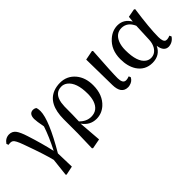

<svg xmlns="http://www.w3.org/2000/svg" viewBox="13 -1201 2072 2072"><g transform="rotate(-45 1049.0 -165.0)"><path d="M8.8 -460 0 -483.4Q35.2 -535.2 91.8 -536.1Q140.6 -536.1 168.9 -498Q195.3 -461.9 220.7 -381.8Q273.4 -219.7 307.6 -69.3Q380.9 -211.9 419.9 -330.1Q401.4 -428.7 401.4 -461.9Q402.3 -540 461.9 -541Q490.2 -540 503.9 -525.4Q510.7 -501 510.7 -472.7Q509.8 -339.8 320.3 -17.6L326.2 189.5L224.6 210.9L216.8 203.1L239.3 0Q211.9 -111.3 134.8 -323.2Q128.9 -338.9 125 -350.6Q93.8 -437.5 70.3 -454.1Q56.6 -462.9 36.1 -462.9Q21.5 -462.9 8.8 -460Z M854.5 -42Q956.1 -42 990.2 -146.5Q1003.9 -190.4 1003.9 -246.1Q1003.9 -418 922.9 -479.5Q891.6 -502 857.4 -502Q753.9 -502 733.4 -378.9Q729.5 -353.5 728.5 -325.2Q728.5 -189.5 724.6 -101.6Q783.2 -42 854.5 -42ZM625 -18.6V-234.4Q626 -465.8 774.4 -523.4Q820.3 -541 875 -541Q980.5 -541 1047.9 -460.9Q1110.4 -385.7 1110.4 -268.6Q1110.4 -121.1 1020.5 -40Q959 14.6 878.9 14.6Q779.3 13.7 720.7 -72.3L741.2 189.5L628.9 210.9L619.1 203.1Z M1361.3 13.7Q1259.8 13.7 1257.8 -125Q1257.8 -126 1257.8 -127L1252 -517.6L1361.3 -539.1L1370.1 -530.3Q1348.6 -207 1349.6 -134.8Q1350.6 -62.5 1389.6 -55.7Q1396.5 -54.7 1402.3 -54.7Q1418.9 -54.7 1448.2 -65.4L1458 -43.9Q1437.5 -2 1388.7 9.8Q1375 13.7 1361.3 13.7Z M1883.8 -184.6 1892.6 -393.6Q1850.6 -489.3 1762.7 -490.2Q1676.8 -490.2 1640.6 -400.4Q1622.1 -353.5 1622.1 -291Q1622.1 -107.4 1701.2 -52.7Q1728.5 -34.2 1759.8 -34.2Q1822.3 -34.2 1858.4 -93.8Q1880.9 -132.8 1883.8 -184.6ZM2069.3 -65.4 2080.1 -43Q2043.9 10.7 1981.4 14.6Q1910.2 14.6 1895.5 -83Q1895.5 -84 1895.5 -85Q1849.6 13.7 1734.4 14.6Q1623 14.6 1562.5 -77.1Q1515.6 -150.4 1515.6 -260.7Q1515.6 -403.3 1609.4 -484.4Q1673.8 -541 1752.9 -541Q1846.7 -540 1897.5 -452.1L1904.3 -518.6L1999 -536.1L2010.7 -528.3Q1974.6 -272.5 1974.6 -138.7Q1974.6 -66.4 2005.9 -55.7Q2013.7 -53.7 2023.4 -53.7Q2041 -53.7 2069.3 -65.4Z"/></g></svg>

Font: GenYoMin JP SemiBold
Style: Regular
Weight: 600
Version: Version 1.001;PS 1;hotconv 16.6.51;makeotf.lib2.5.65220 DEVE